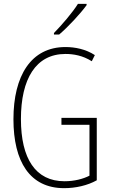

<svg xmlns="http://www.w3.org/2000/svg" viewBox="-20 -970 603 1000"><path d="M261 -798V-790H288C337 -832 398 -898 431 -943V-950H386C358 -905 303 -841 261 -798ZM314 10C374 10 436 -4 484 -31V-356H300V-320H446V-55C413 -38 367 -26 316 -26C165 -26 89 -144 89 -350C89 -558 166 -689 321 -689C362 -689 411 -681 458 -651L474 -683C427 -714 370 -725 321 -725C142 -725 50 -576 50 -349C50 -129 135 10 314 10Z"/></svg>

Font: Noto Sans Mono SemiCondensed ExtraLight
Style: Regular
Weight: 200
Width: 4
Designer: Monotype Design Team
Foundry: Monotype Imaging Inc.
Version: Version 2.014